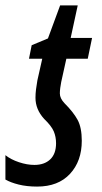

<svg xmlns="http://www.w3.org/2000/svg" viewBox="-46 -679 378 709"><path d="M91 10Q53 10 23 2.5Q-7 -5 -26 -16V-106Q-6 -90 24 -80Q54 -70 81 -70Q118 -70 139.5 -90.5Q161 -111 161 -150Q161 -174 152.5 -194Q144 -214 117 -240Q85 -275 85 -318Q85 -333 87 -349Q89 -365 92 -382L110 -462H61L71 -512L131 -537L176 -659H241L215 -539H294L278 -462H199L180 -376Q178 -366 176.5 -354.5Q175 -343 175 -334Q175 -316 192 -298Q225 -265 240.5 -236.5Q256 -208 256 -159Q256 -84 212.5 -37Q169 10 91 10Z"/></svg>

Font: Noto Sans ExtraCondensed Medium
Style: Italic
Weight: 500
Width: 2
Italic angle: -12°
Designer: Monotype Design Team
Foundry: Monotype Imaging Inc.
Version: Version 2.013; ttfautohint (v1.8.4.7-5d5b)